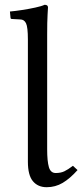

<svg xmlns="http://www.w3.org/2000/svg" viewBox="-20 -760 348 793"><path d="M95.2 -596.7Q95.2 -648.4 87.4 -664.1Q79.6 -679.7 63.5 -679.7L29.3 -681.6Q23.4 -681.6 23.4 -687L21 -712.4Q43.5 -714.4 71.8 -718.8Q100.1 -723.1 126 -728.8Q151.9 -734.4 164.1 -740.2Q178.2 -740.2 178.2 -729.5Q178.2 -729.5 176.5 -699.7Q174.8 -669.9 174.8 -618.2V-143.1Q174.8 -94.2 181.9 -69.8Q189 -45.4 210 -45.4Q231 -45.4 245.8 -52.5Q260.7 -59.6 281.2 -75.2L300.3 -57.6Q269 -22.5 238.8 -4.6Q208.5 13.2 172.9 13.2Q136.7 13.2 116 -11.5Q95.2 -36.1 95.2 -92.3Z"/></svg>

Font: Kurinto Seri
Style: Regular
Weight: 400
Designer: Kurinto was developed by Clint Goss from a range of fonts that are compatible with the SIL Open Font License Version 1.1
Foundry: Clinton F. Goss
Version: Version 2.196; July 25, 2020